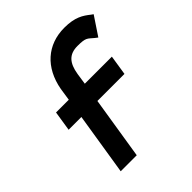

<svg xmlns="http://www.w3.org/2000/svg" viewBox="-181 -758 873 873"><g transform="rotate(-45 255.5 -321.5)"><path d="M141 -301 93 0H196L244 -301H418L433 -397H259L267 -451C277 -513 303 -542 357 -542C412 -542 411 -534 438 -512L451 -502L511 -592L501 -599C472 -622 442 -643 373 -643C264 -643 186 -574 165 -457L156 -397H74L59 -301Z"/></g></svg>

Font: Charger Pro
Style: BlkNarObl
Weight: 900
Designer: Jasper
Foundry: Cannot Into Space Fonts
Version: Version 1.09